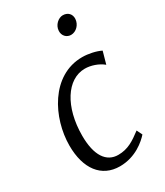

<svg xmlns="http://www.w3.org/2000/svg" viewBox="-201 -884 840 977"><g transform="rotate(-30 219.0 -396.0)"><path d="M205.6 9.8C298.3 9.8 360.8 -46.4 384.8 -73.7L369.1 -106C321.8 -70.3 284.2 -44.9 227.1 -44.9C158.2 -44.9 116.2 -104 116.2 -221.2C116.2 -389.2 192.9 -510.3 297.9 -510.3C332.5 -510.3 374.5 -496.6 402.8 -472.7L422.9 -544.4C395 -558.6 350.6 -567.9 315.4 -567.9C132.8 -567.9 34.7 -371.1 34.7 -210C34.7 -73.7 97.7 9.8 205.6 9.8ZM324.2 -693.8C354.5 -693.8 381.3 -720.7 383.3 -753.9C384.8 -781.2 366.7 -801.8 336.4 -801.8C311 -801.8 281.2 -776.4 279.8 -743.2C277.8 -714.8 298.3 -693.8 324.2 -693.8Z"/></g></svg>

Font: Merriweather
Style: Light Italic
Weight: 300
Italic angle: -7.5°
Designer: Eben Sorkin
Foundry: Eben Sorkin
Version: Version 1.001